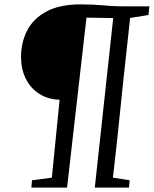

<svg xmlns="http://www.w3.org/2000/svg" viewBox="-20 -856 702 876"><path d="M123 0 126 -33.5 216.5 -45.5 252 -401Q199 -402.5 159.8 -427.5Q120.5 -452.5 98.8 -494.8Q77 -537 76 -591Q75 -658.5 102.5 -714Q130 -769.5 190.5 -802.8Q251 -836 348.5 -836Q379 -836 404.8 -834.8Q430.5 -833.5 453 -831.5Q475.5 -829.5 497 -828.2Q518.5 -827 542 -827H661.5L657.5 -787.5L573.5 -774Q572 -760.5 567.8 -719.8Q563.5 -679 557 -620.8Q550.5 -562.5 543.2 -494.2Q536 -426 529 -356.5Q522 -287 515.2 -224.5Q508.5 -162 503.2 -115.2Q498 -68.5 495 -45.5L571.5 -33.5L568.5 0H412.5L496.5 -773.5L374.5 -775.5L286 0Z"/></svg>

Font: Merriweather 24pt Light
Style: Italic
Weight: 300
Italic angle: -7.8°
Version: Version 2.101